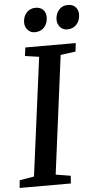

<svg xmlns="http://www.w3.org/2000/svg" viewBox="-62 -986 522 1023"><g transform="rotate(-5 198.5 -474.5)"><path d="M0.5 0 4.5 -41 82 -54 165 -687 90 -698 96 -743H365.5L360.5 -698L280 -687L198 -54L277.5 -41L274.5 0ZM153.5 -819.5Q131 -819.5 115.8 -836.2Q100.5 -853 101 -877.5Q102 -909 120.8 -929Q139.5 -949 168 -949Q195 -949 209.5 -933Q224 -917 223.5 -893.5Q223 -861 204.2 -840.2Q185.5 -819.5 153.5 -819.5ZM326.5 -819.5Q304 -819.5 289 -836.2Q274 -853 274.5 -877.5Q275.5 -909 294 -929Q312.5 -949 341 -949Q367.5 -949 382.2 -933Q397 -917 396.5 -893.5Q396 -861 377.2 -840.2Q358.5 -819.5 326.5 -819.5Z"/></g></svg>

Font: Merriweather 20pt Medium
Style: Italic
Weight: 500
Italic angle: -7.8°
Version: Version 2.101